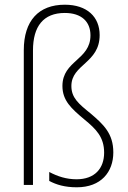

<svg xmlns="http://www.w3.org/2000/svg" viewBox="-20 -836 544 815"><path d="M403 -687C403 -764 350 -816 255 -816C144 -816 81 -748 81 -623V-51H120V-622C120 -724 164 -781 255 -781C326 -781 364 -744 364 -686C364 -581 245 -579 245 -471C245 -409 283 -375 338 -329C388 -288 422 -254 422 -188C422 -121 382 -75 305 -75C262 -75 225 -87 189 -106V-68C219 -52 255 -41 306 -41C409 -41 461 -106 461 -189C461 -269 420 -307 365 -354C313 -396 283 -421 283 -471C283 -563 403 -568 403 -687Z"/></svg>

Font: Noto Sans Tamil UI SemiCondensed ExtraLight
Style: Regular
Weight: 200
Width: 4
Designer: Jelle Bosma - Monotype Design Team
Foundry: Monotype Imaging Inc.
Version: Version 2.004